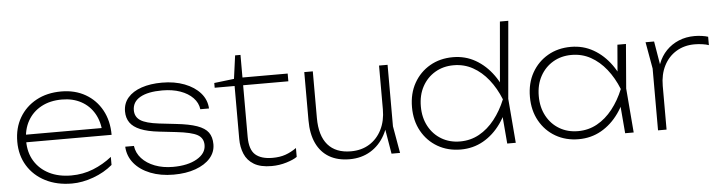

<svg xmlns="http://www.w3.org/2000/svg" viewBox="-47 -984 4546 1210"><g transform="rotate(-5 2225.5 -379.0)"><path d="M366 12Q271 12 198.5 -25Q126 -62 85.5 -128Q45 -194 45 -280Q45 -367 83.5 -432.5Q122 -498 190 -535Q258 -572 348 -572Q435 -572 501 -534Q567 -496 604 -428.5Q641 -361 641 -272H82V-320H628L585 -290Q582 -360 552 -412Q522 -464 469.5 -492.5Q417 -521 348 -521Q273 -521 217.5 -491Q162 -461 131.5 -407Q101 -353 101 -280Q101 -207 134 -153Q167 -99 226.5 -69Q286 -39 366 -39Q440 -39 505 -65Q570 -91 624 -134V-83Q572 -39 502 -13.5Q432 12 366 12Z M1275 -157Q1275 -107 1241.5 -69Q1208 -31 1148 -9.5Q1088 12 1009 12Q927 12 862.5 -13.5Q798 -39 760.5 -84.5Q723 -130 720 -190H775Q781 -145 812.5 -110.5Q844 -76 895 -56.5Q946 -37 1009 -37Q1103 -37 1161 -70.5Q1219 -104 1219 -157Q1219 -201 1182 -222Q1145 -243 1047 -254L941 -266Q869 -274 824 -292.5Q779 -311 758.5 -340.5Q738 -370 738 -411Q738 -462 769 -498Q800 -534 856 -553Q912 -572 985 -572Q1065 -572 1127.5 -548Q1190 -524 1227 -482Q1264 -440 1267 -384H1212Q1207 -425 1176.5 -456.5Q1146 -488 1096.5 -505.5Q1047 -523 983 -523Q892 -523 843 -495Q794 -467 794 -414Q794 -372 828 -349.5Q862 -327 945 -317L1050 -305Q1134 -296 1183.5 -278.5Q1233 -261 1254 -232Q1275 -203 1275 -157Z M1314 -511V-541L1440 -556L1460 -703H1494V-560H1780V-511H1494V-185Q1494 -104 1530.5 -71.5Q1567 -39 1639 -39Q1686 -39 1721.5 -51.5Q1757 -64 1791 -88V-32Q1769 -16 1723.5 -2Q1678 12 1629 12Q1559 12 1517.5 -13Q1476 -38 1458 -81Q1440 -124 1440 -176V-511Z M2123 12Q2047 12 1994 -19Q1941 -50 1913 -109.5Q1885 -169 1885 -254V-560H1939V-265Q1939 -153 1989 -95Q2039 -37 2135 -37Q2202 -37 2252 -68Q2302 -99 2330 -154.5Q2358 -210 2358 -283L2386 -266Q2381 -183 2346.5 -120Q2312 -57 2254.5 -22.5Q2197 12 2123 12ZM2388 0 2358 -179V-560H2412V-171L2442 0Z M3120 0 3102 -215 3126 -280 3104 -345 3141 -770H3194L3151 -280L3174 0ZM3151 -280Q3127 -193 3080 -127Q3033 -61 2968.5 -24.5Q2904 12 2826 12Q2744 12 2680 -25Q2616 -62 2579 -128Q2542 -194 2542 -280Q2542 -367 2579 -432.5Q2616 -498 2680 -535Q2744 -572 2826 -572Q2904 -572 2968.5 -535Q3033 -498 3080 -432.5Q3127 -367 3151 -280ZM2598 -280Q2598 -209 2627.5 -154.5Q2657 -100 2708.5 -69.5Q2760 -39 2826 -39Q2892 -39 2947 -69.5Q3002 -100 3045 -154.5Q3088 -209 3117 -280Q3088 -352 3045 -406Q3002 -460 2947 -490.5Q2892 -521 2826 -521Q2760 -521 2708.5 -490.5Q2657 -460 2627.5 -406Q2598 -352 2598 -280Z M3866 0 3848 -215 3872 -280 3848 -345 3866 -560H3920L3897 -280L3920 0ZM3897 -280Q3873 -193 3826 -127Q3779 -61 3714.5 -24.5Q3650 12 3572 12Q3490 12 3426 -25Q3362 -62 3325 -128Q3288 -194 3288 -280Q3288 -367 3325 -432.5Q3362 -498 3426 -535Q3490 -572 3572 -572Q3650 -572 3714.5 -535Q3779 -498 3826 -432.5Q3873 -367 3897 -280ZM3344 -280Q3344 -209 3373.5 -154.5Q3403 -100 3454.5 -69.5Q3506 -39 3572 -39Q3638 -39 3693 -69.5Q3748 -100 3791 -154.5Q3834 -209 3863 -280Q3834 -352 3791 -406Q3748 -460 3693 -490.5Q3638 -521 3572 -521Q3506 -521 3454.5 -490.5Q3403 -460 3373.5 -406Q3344 -352 3344 -280Z M4044 -560H4098L4128 -381V0H4074V-391ZM4440 -560V-507Q4424 -513 4399 -516.5Q4374 -520 4350 -520Q4285 -520 4234.5 -489.5Q4184 -459 4156 -404Q4128 -349 4128 -277L4106 -312Q4106 -370 4124 -417.5Q4142 -465 4175.5 -499.5Q4209 -534 4254.5 -553Q4300 -572 4355 -572Q4378 -572 4402 -568.5Q4426 -565 4440 -560Z"/></g></svg>

Font: Unbounded ExtraLight
Style: Regular
Weight: 250
Designer: Luke Prowse, Jean-Baptiste Morizot, Fátima Lázaro, Florian Runge
Foundry: NaN
Version: Version 1.701;gftools[0.9.28.dev5+ged2979d]